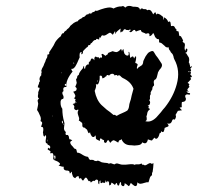

<svg xmlns="http://www.w3.org/2000/svg" viewBox="-20 -514 689 653"><path d="M109 -189 110 -195V-201Q110 -202 111 -203Q112 -205 112 -206L114 -211Q115 -214 114 -215.5Q113 -217 109 -216Q108 -218 110 -224L112 -228L113 -232Q112 -233 114 -235L115 -237L116 -238Q111 -249 121 -259Q120 -260 120 -262L121 -266Q123 -271 120 -272L123 -281L128 -290Q129 -293 130.5 -297Q132 -301 133.5 -303.5Q135 -306 135 -308L137 -313L140 -318Q142 -324 141 -328Q150 -329 147 -336L151 -342L155 -348L162 -359L168 -371Q176 -383 187 -391L188 -394L190 -398Q193 -402 197 -401Q197 -404 200 -407L203 -409L206 -411Q206 -412 207 -413Q208 -414 209 -415L213 -418Q218 -423 219 -426L225 -431L231 -436Q239 -441 245 -442Q246 -446 252 -449L258 -452L262 -456Q266 -455 271 -461L274 -464Q276 -466 280 -465Q283 -471 290 -467Q291 -471 297 -473L301 -474Q303 -476 304 -478Q309 -476 315 -479L320 -481L326 -483L336 -486L346 -488Q358 -490 366 -485Q381 -493 393 -492Q395 -494 400 -493L403 -491L406 -488Q415 -498 433 -491H440L448 -490Q456 -487 456 -480Q460 -489 468 -483H475Q480 -481 481 -479Q488 -483 494 -477L498 -471L501 -465Q502 -467 508 -473Q509 -471 510.5 -467.5Q512 -464 512 -463Q512 -470 521 -466Q526 -464 529 -461Q531 -460 535 -456Q536 -437 538 -455Q549 -450 552 -439Q558 -444 560 -437L561 -430Q561 -426 562 -425Q571 -428 574 -422L575 -420L576 -418Q578 -415 580 -415Q579 -411 580.5 -409Q582 -407 586 -408Q588 -406 588 -403L589 -397Q589 -390 595 -391L599 -384L603 -376Q598 -371 607 -368Q609 -364 609 -361L608 -354Q607 -345 611 -341Q611 -346 613 -348Q614 -350 616 -348Q618 -346 617 -342Q617 -339 614 -336L610 -334L614 -332L618 -325L622 -319Q625 -311 622 -302L624 -299L625 -295Q627 -289 627 -285L632 -290Q633 -285 627 -280Q633 -274 627 -271Q632 -266 627 -262L628 -260L630 -258Q633 -255 632 -252Q627 -251 627 -250L629 -247L630 -245Q625 -239 618 -232Q624 -229 624 -227L623 -225L622 -223Q622 -220 625 -219L621 -215L618 -211Q615 -206 623 -203H614Q618 -197 626 -197Q628 -192 623 -192L619 -193H615Q610 -191 610 -188V-184L612 -180Q614 -168 599 -167Q598 -166 598 -161V-154Q599 -150 597 -149Q595 -148 591 -149L593 -145L596 -142L599 -139L585 -137L581 -130L577 -123Q580 -119 577 -112Q574 -104 569 -109Q566 -106 565 -103L564 -100L562 -97Q559 -92 548 -94Q556 -88 552 -84Q551 -83 550 -83Q549 -83 548.5 -82.5Q548 -82 547 -82L540 -79L539 -73L537 -67Q534 -62 528 -68Q528 -61 523 -61Q521 -53 519 -49Q515 -42 511 -42Q508 -42 505 -46Q503 -43 501 -41Q499 -39 498 -38L497 -36Q494 -36 483 -40Q479 -20 464 -30Q461 -21 448 -20L437 -19L427 -20Q402 -19 393 -41L390 -38L386 -37Q384 -35 382 -29Q369 -37 367 -37Q362 -37 355 -28Q353 -31 351.5 -33.5Q350 -36 349 -37Q348 -38 347 -37Q346 -37 344 -34L343 -31L340 -28Q332 -28 334 -37Q333 -37 329 -39L326 -41L324 -43Q322 -44 321 -42.5Q320 -41 319 -35Q318 -34 317 -35L315 -37Q306 -40 306 -44V-48Q306 -50 304 -54Q302 -50 301 -49Q300 -48 297 -48Q293 -48 290 -54Q287 -58 286 -65Q283 -58 280 -63L278 -68L276 -73L275 -74L273 -75Q271 -75 271 -77Q271 -79 269 -79L267 -80H265Q260 -82 260 -87V-92L259 -97Q256 -97 254 -100Q251 -104 248 -103Q250 -110 249 -113L246 -122Q242 -133 247 -140Q245 -142 244 -141L242 -140L240 -139Q232 -141 232 -147L233 -151L232 -154Q230 -159 227 -160L232 -162L236 -163L234 -165Q235 -166 242 -166Q233 -169 236 -173L237 -175V-176Q234 -179 231 -180Q237 -183 236 -190L233 -196L229 -202Q236 -204 238.5 -206Q241 -208 240 -210Q242 -211 240 -215L238 -217L236 -219L239 -226L241 -232L240 -237L239 -242Q238 -246 242 -248Q242 -258 248 -259Q248 -265 256 -275L262 -282Q262 -283 263 -286Q264 -289 265 -290Q267 -288 266 -287V-284Q266 -282 269 -279Q270 -288 274 -292Q278 -296 283 -295Q279 -302 287 -306Q289 -314 292 -315Q296 -316 301 -309Q300 -316 302 -319Q304 -324 310 -319Q317 -321 318 -315Q320 -315 320 -317L321 -318L322 -319Q326 -316 327 -320Q328 -323 325 -328Q327 -333 332 -329L336 -326L340 -324Q340 -325 342 -327L344 -328L346 -329Q347 -335 353 -336L358 -338L363 -340Q376 -335 380 -338Q384 -340 385 -341L391 -347Q394 -346 394 -343V-341L395 -339Q396 -345 400 -347L401 -339L403 -332Q408 -324 415 -325Q418 -326 418 -332L417 -335L418 -338Q421 -336 421 -329L422 -323Q422 -319 424 -317Q433 -328 436 -315Q443 -328 443 -319Q443 -313 442 -309Q442 -308 441 -305Q440 -302 440 -300Q444 -299 446.5 -297Q449 -295 448 -293L447 -290L446 -287Q445 -283 446 -279Q450 -285 453 -286L456 -288L459 -290Q466 -293 467 -303Q466 -305 475 -322Q483 -334 485 -335L490 -338L495 -340Q501 -342 504 -336L510 -326L517 -317Q522 -310 530 -297Q533 -290 527 -282L522 -276Q520 -273 518 -269Q517 -268 517 -266Q516 -263 516 -262L514 -254Q512 -244 505 -242Q502 -237 503 -232L504 -227Q504 -224 503 -222Q498 -220 498 -210L496 -207L494 -203Q491 -199 493 -194Q490 -191 490 -187V-181Q491 -175 487 -174Q492 -168 490 -162Q489 -156 482 -155Q486 -154 486 -151Q487 -148 483 -147L486 -146L488 -145Q490 -144 489 -141Q483 -138 481 -130L480 -124L478 -118L479 -113V-108Q479 -104 474 -102Q493 -96 512 -115Q515 -118 527 -132L534 -141L541 -149Q570 -186 581 -227Q594 -274 573 -312L571 -317L570 -322Q568 -329 566 -331Q560 -336 559 -341Q553 -346 554 -353Q545 -351 540 -358L533 -364Q531 -367 525 -369Q522 -368 521 -372V-377L520 -381Q513 -380 511 -385Q507 -387 506 -392L504 -397L501 -402Q495 -391 488 -391Q491 -405 476 -399L473 -401L468 -403Q463 -404 460 -408Q460 -414 454 -411L448 -409Q444 -407 443 -407Q441 -407 439 -412Q437 -413 433 -411L429 -407Q424 -402 420 -407Q420 -409 421 -409L423 -408Q424 -408 423 -415Q418 -410 414 -412H410L407 -414Q401 -417 398 -407Q394 -408 391 -403Q389 -405 389 -409L390 -413V-417L385 -413L379 -408Q375 -404 371 -398V-401L372 -403Q372 -407 371 -408L364 -396Q363 -396 361 -398L358 -401L354 -403L348 -400L342 -396Q334 -391 329 -394Q327 -394 325 -392L323 -388Q322 -384 317 -387Q318 -382 317.5 -380.5Q317 -379 315 -380L312 -381L310 -382Q307 -382 306 -378Q301 -379 296 -373L292 -368L290 -367Q288 -366 288 -365Q287 -359 281 -361L280 -358L279 -356Q278 -354 274 -352L268 -346L265 -343L262 -339V-334Q260 -330 258 -329Q255 -331 257 -333L258 -334V-336Q252 -338 251 -331Q250 -325 251 -319Q248 -313 246 -308L243 -301L240 -295Q232 -278 223 -280Q222 -277 224 -275L225 -273L227 -271Q202 -240 206 -218Q199 -219 196.5 -215.5Q194 -212 196 -204Q190 -201 193 -193L195 -189L196 -186Q197 -182 195 -178Q185 -177 186 -164Q186 -152 192 -144Q192 -121 198 -100Q200 -94 199 -91L198 -82Q196 -71 204 -65Q202 -59 203.5 -56.5Q205 -54 211 -55Q212 -54 214 -50L215 -44Q216 -38 221 -40L223 -38Q224 -38 224 -37L226 -36Q215 -33 221 -23Q222 -21 228 -15L231 -11L234 -8Q239 -8 240 -4L241 0L242 5Q250 5 260 12Q271 19 278 19L281 22L282 25Q283 28 287 30Q290 29 297 30L302 33L308 34Q312 31 318 34L322 36L326 38Q336 40 341 40Q346 40 351 43Q354 40 360 42L365 44L370 45Q375 40 383 43L390 45Q393 46 397 46H408L418 45Q433 43 439 47L441 45Q442 44 443 45H453L462 42Q463 48 468 46Q473 51 481 45Q482 44 483.5 43.5Q485 43 486.5 42Q488 41 489 41Q493 40 497 44L500 41Q500 40 502 42L501 56L499 71Q497 73 497 76V82Q491 85 489 93L487 100L485 106Q479 105 471 108L464 110L458 111Q452 111 447 106Q447 119 441 119Q437 119 433 115Q431 114 425 108Q420 119 418 119Q417 119 413 115L409 112L404 109Q404 118 400 119Q396 120 392 114Q392 106 391 105Q388 106 387 109L386 112L385 116Q381 119 379 114L378 110L376 108L374 110Q373 111 371 115Q361 107 359 107L358 111L357 114Q356 115 352 117L351 112V107Q349 102 346 101L344 107L341 103Q339 99 338 98Q340 104 337 107Q334 110 330 106Q325 110 323 108.5Q321 107 322 100Q318 101 318 105V109L317 113Q316 112 314 109V104Q314 98 310 97Q307 96 305 98L301 102Q298 98 289 107L286 101Q282 105 279 98L276 93Q274 90 272 90Q269 90 263 100Q261 100 259 98L257 94Q254 90 251 94Q248 92 248 89V87L247 85Q240 85 236 92Q228 89 227 83L225 77L224 70Q223 70 222 71L221 73Q219 77 217 75Q217 68 213 67L209 66H205Q194 64 197 53Q193 54 179 49Q185 46 184 42L181 39L177 36L173 34L168 32Q162 30 161 26Q161 22 162 19Q162 13 161 11Q160 4 152 8Q151 6 151 3L152 2V1Q152 0 143 -5Q141 -7 143 -9L145 -11Q146 -12 147 -11Q148 -10 149 -7Q155 -18 142 -22Q142 -27 137 -27Q134 -31 136 -41L137 -48Q137 -51 135 -55L133 -52L131 -49Q127 -52 127 -58L126 -64L127 -69Q128 -76 126.5 -79.5Q125 -83 121 -82Q119 -84 121 -87L123 -93Q125 -99 118 -102V-104Q121 -112 115 -123L111 -132L106 -140Q107 -145 108.5 -152Q110 -159 110 -161L109 -166L108 -171Q108 -176 113 -178Q108 -182 109 -189ZM325 -157Q327 -155 343 -141L354 -133L366 -123Q369 -124 372 -123L374 -121L377 -120L386 -125L395 -129Q407 -134 413 -138Q418 -144 419 -153L420 -160L422 -167Q425 -174 428 -190L431 -201L434 -212Q426 -236 397 -249Q395 -251 393 -252L389 -256Q383 -261 381 -255Q377 -262 370 -257Q367 -264 361 -263Q356 -263 351 -257Q342 -262 342 -255L338 -253L335 -250Q330 -247 327 -248Q329 -251 326 -255Q324 -258 319 -256V-248Q319 -242 317 -236Q314 -223 306 -228Q308 -222 306 -216L304 -210L302 -205Q308 -174 325 -157ZM167 14 164 17V18Q164 19 164.5 20.5Q165 22 165.5 24.5Q166 27 166 29Q171 22 167 14ZM194 -94Q194 -92 195 -91Q196 -90 198 -91Q194 -92 194 -97V-100Q193 -101 191 -104Q189 -96 194 -94ZM203 -222 205 -224V-227L203 -229Q202 -229 201 -228Q199 -223 203 -222ZM232 -297Q233 -300 230 -302Q229 -298 232 -297ZM311 -241V-240L310 -238L312 -236Q313 -240 311 -241ZM623 -268Q624 -269 624 -273Q618 -271 623 -268ZM141 -32V-40Q140 -39 140 -36Q140 -33 141 -32ZM160 -118 158 -122Q158 -118 160 -118ZM190 -267V-268L189 -267L190 -265Q191 -265 191 -266ZM266 -95Q266 -94 267 -95L266 -96Q265 -95 266 -95ZM594 -378Q594 -379 593 -379Q593 -377 594 -378ZM348 -44V-45Z"/></svg>

Font: Kom-post
Style: Regular
Weight: 400
Designer: @guaschetti
Foundry: guaschetti
Version: Version 1.00 December 6, 2021, initial release